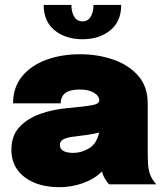

<svg xmlns="http://www.w3.org/2000/svg" viewBox="-20 -768 680 800"><path d="M226.5 12Q169.5 12 124.5 -6.2Q79.5 -24.5 53.5 -59.2Q27.5 -94 27.5 -144Q27.5 -203 61.2 -239Q95 -275 147.8 -293.5Q200.5 -312 257 -317Q337.5 -324.5 365.5 -330Q393.5 -335.5 393.5 -349.5V-350Q393.5 -368.5 371.2 -381.8Q349 -395 312 -395Q233 -395 233 -337.5H34.5Q34.5 -404.5 72 -450Q109.5 -495.5 172.8 -518.8Q236 -542 313.5 -542Q387 -542 451.2 -520Q515.5 -498 555.5 -452.8Q595.5 -407.5 595.5 -337V-130.5Q595.5 -108.5 596.5 -88Q597.5 -67.5 602.5 -50Q608 -31.5 617 -18.2Q626 -5 631.5 0H434.5Q430 -4.5 421.5 -16.5Q413 -28.5 407.5 -44Q406 -49 404.5 -53.5Q373.5 -22 325.8 -5Q278 12 226.5 12ZM286.5 -131Q319 -131 350.8 -149.8Q382.5 -168.5 393 -215.5Q369.5 -210 345 -206.2Q320.5 -202.5 297.5 -200Q263 -196.5 246.2 -188.8Q229.5 -181 229.5 -164Q229.5 -131 286.5 -131ZM162 -747.5H277.5Q277.5 -718 289.2 -698.5Q301 -679 323.5 -679Q346.5 -679 358 -698.5Q369.5 -718 369.5 -747.5H485Q485 -678.5 439.2 -641.5Q393.5 -604.5 323.5 -604.5Q253.5 -604.5 207.8 -641.5Q162 -678.5 162 -747.5Z"/></svg>

Font: Epilogue Black
Style: Regular
Weight: 900
Designer: Tyler Finck
Foundry: Etcetera Type Co
Version: Version 2.111; ttfautohint (v1.8.3)